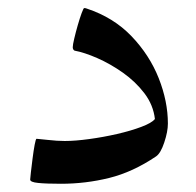

<svg xmlns="http://www.w3.org/2000/svg" viewBox="-20 -443 479 469"><path d="M390.1 -141.1Q390.1 -121.6 381.3 -95.2Q372.6 -68.8 361.3 -61Q304.2 -22.5 246.6 -8.3Q189 5.9 128.9 5.9Q93.3 5.9 73.5 3.9Q53.7 2 53.7 -4.4Q53.7 -6.3 55.4 -21.7Q57.1 -37.1 59.6 -56.2Q62 -75.2 64.7 -89.6Q67.4 -104 69.3 -104Q72.8 -104 96.2 -101.3Q119.6 -98.6 138.2 -98.6Q163.6 -98.6 197.8 -103.3Q231.9 -107.9 265.9 -115.7Q299.8 -123.5 325.2 -133.1Q350.6 -142.6 358.4 -152.3Q354.5 -186.5 332.8 -215.1Q311 -243.7 280.3 -265.4Q249.5 -287.1 217.8 -301Q186 -314.9 162.1 -319.3Q157.7 -321.8 157.7 -327.6Q157.7 -333.5 161.4 -348.9Q165 -364.3 169.9 -381.3Q174.8 -398.4 179.4 -410.9Q184.1 -423.3 185.5 -423.3Q189.5 -423.3 192.4 -421.9Q257.3 -400.4 301.3 -354.5Q345.2 -308.6 367.7 -252Q390.1 -195.3 390.1 -141.1Z"/></svg>

Font: Scheherazade New
Style: Regular
Weight: 400
Designer: SIL International
Foundry: SIL International
Version: Version 4.000